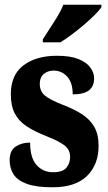

<svg xmlns="http://www.w3.org/2000/svg" viewBox="-20 -786 459 816"><path d="M203 10Q133 10 93 -5Q53 -20 37 -46Q21 -72 21 -105Q21 -146 46.5 -163Q72 -180 108 -180Q108 -115 135.5 -84.5Q163 -54 205 -54Q246 -54 262 -73Q278 -92 278 -119Q278 -150 253.5 -168.5Q229 -187 178 -207Q127 -227 93.5 -249Q60 -271 43 -303.5Q26 -336 26 -385Q26 -468 80 -508.5Q134 -549 222 -549Q279 -549 313.5 -535Q348 -521 364 -499Q380 -477 380 -453Q380 -419 358 -402Q336 -385 289 -385Q289 -435 265.5 -460.5Q242 -486 208 -486Q183 -486 166 -471.5Q149 -457 149 -430Q149 -399 169.5 -381Q190 -363 248 -340Q293 -323 327 -301.5Q361 -280 380 -248Q399 -216 399 -166Q399 -87 350 -38.5Q301 10 203 10ZM162 -619Q175 -640 192 -665.5Q209 -691 225 -717.5Q241 -744 249 -766H411V-756Q403 -743 383.5 -723.5Q364 -704 338.5 -682Q313 -660 286 -640Q259 -620 237 -606H162Z"/></svg>

Font: Noto Serif Tamil ExtraCondensed Black
Style: Italic
Weight: 900
Width: 2
Italic angle: -12°
Designer: Indian Type Foundry, Tom Grace, and the Monotype Design Team
Foundry: Monotype Imaging Inc.
Version: Version 2.003; ttfautohint (v1.8.4.7-5d5b)